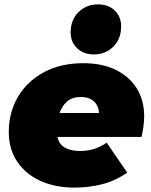

<svg xmlns="http://www.w3.org/2000/svg" viewBox="-20 -845 688 875"><path d="M321 10Q231 10 163.5 -21Q96 -52 58 -109Q20 -166 20 -243Q20 -333 62 -404Q104 -475 180.5 -516Q257 -557 359 -557Q447 -557 509 -526Q571 -495 604 -441Q637 -387 637 -316Q637 -291 633.5 -267Q630 -243 625 -221H200L221 -330H521L427 -301Q435 -333 426.5 -355.5Q418 -378 398 -390.5Q378 -403 349 -403Q308 -403 284 -381Q260 -359 249.5 -324Q239 -289 239 -251Q239 -200 266.5 -178.5Q294 -157 347 -157Q378 -157 409 -166.5Q440 -176 466 -195L560 -58Q504 -20 443.5 -5Q383 10 321 10ZM408 -597Q360 -597 331 -625.5Q302 -654 302 -697Q302 -755 338 -790Q374 -825 426 -825Q474 -825 503 -797Q532 -769 532 -725Q532 -667 496 -632Q460 -597 408 -597Z"/></svg>

Font: Montserrat Thin Black
Style: Italic
Weight: 900
Italic angle: -11.3°
Version: Version 9.000